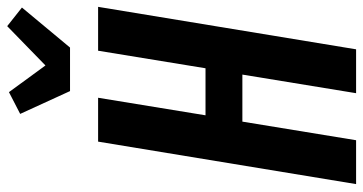

<svg xmlns="http://www.w3.org/2000/svg" viewBox="-264 -770 1034 547"><g transform="rotate(-90 253.5 -497.0)"><path d="M2 0 123 -735H248L198 -429H332L382 -735H507L386 0H261L314 -324H180L127 0ZM267 -815 202 -957 264 -989 340 -885 452 -994 505 -952 391 -815Z"/></g></svg>

Font: Iosevka Term Curly Extrabold
Style: Italic
Weight: 800
Italic angle: -9°
Designer: Belleve Invis
Foundry: Belleve Invis
Version: Version 32.3.0